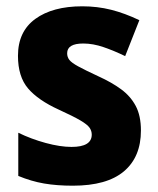

<svg xmlns="http://www.w3.org/2000/svg" viewBox="-20 -579 500 609"><path d="M427 -165Q427 -81 373 -35.5Q319 10 211 10Q160 10 119.5 3Q79 -4 38 -21V-158Q79 -138 125 -125.5Q171 -113 207 -113Q271 -113 271 -152Q271 -164 264 -174Q257 -184 235 -197Q213 -210 167 -231Q101 -261 69 -298.5Q37 -336 37 -402Q37 -479 92 -519Q147 -559 241 -559Q289 -559 332.5 -548Q376 -537 422 -515L377 -401Q342 -418 308.5 -429.5Q275 -441 244 -441Q193 -441 193 -410Q193 -398 200 -389Q207 -380 228 -368.5Q249 -357 292 -337Q334 -318 364 -296Q394 -274 410.5 -243Q427 -212 427 -165Z"/></svg>

Font: Noto Sans Kannada SemiCondensed ExtraBold
Style: Regular
Weight: 800
Width: 4
Designer: Jelle Bosma - Monotype Design Team
Foundry: Monotype Imaging Inc.
Version: Version 2.005; ttfautohint (v1.8.4.7-5d5b)